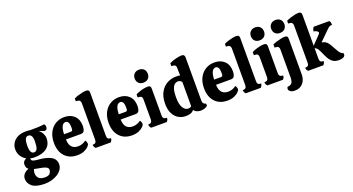

<svg xmlns="http://www.w3.org/2000/svg" viewBox="-59 -1598 4810 2618"><g transform="rotate(-20 2345.5 -289.0)"><path d="M245 -164Q212 -164 182 -171V-168Q182 -143 201.5 -133Q221 -123 270 -119Q397 -110 461.5 -73Q526 -36 526 38Q526 77 504 111Q482 145 443.5 170Q405 195 356 209Q307 223 254 223Q130 223 73.5 178.5Q17 134 17 67Q17 30 41.5 0Q66 -30 112 -46Q90 -62 84.5 -82Q79 -102 79 -126Q79 -142 92 -161Q105 -180 132 -190Q85 -215 58.5 -259Q32 -303 32 -354Q32 -405 57 -446.5Q82 -488 131 -513Q180 -538 253 -538H254Q263 -538 281.5 -537Q300 -536 316 -533Q385 -533 421.5 -534.5Q458 -536 477 -538Q496 -540 514 -543Q525 -543 530 -528.5Q535 -514 535 -501Q535 -482 526 -469Q517 -456 496 -456Q487 -456 463 -466Q439 -476 417 -484Q451 -457 468.5 -422Q486 -387 486 -356Q486 -262 422 -213Q358 -164 245 -164ZM262 -230Q295 -230 308.5 -265Q322 -300 322 -368Q322 -424 306.5 -448Q291 -472 262 -472Q229 -472 216 -437.5Q203 -403 203 -343Q203 -288 217 -259Q231 -230 262 -230ZM168 41Q168 83 194 112Q220 141 287 141Q337 141 357 117Q377 93 377 64Q377 41 356.5 28Q336 15 302 7Q268 -1 226 -8Q201 -12 181 -17Q174 -4 171 11.5Q168 27 168 41Z M803 9Q691 9 624.5 -62Q558 -133 558 -260Q558 -347 591 -410.5Q624 -474 680.5 -508Q737 -542 809 -542Q899 -542 953.5 -489.5Q1008 -437 1008 -342Q1008 -304 995.5 -275.5Q983 -247 944 -247H728Q731 -168 764.5 -135Q798 -102 852 -102Q886 -102 915 -112.5Q944 -123 969 -142Q978 -134 983.5 -117.5Q989 -101 989 -90Q989 -74 966.5 -50.5Q944 -27 902.5 -9Q861 9 803 9ZM728 -323H829Q846 -323 850.5 -336Q855 -349 855 -368Q855 -432 839.5 -452.5Q824 -473 803 -473Q786 -473 769 -460Q752 -447 741 -414.5Q730 -382 728 -323Z M1069 0Q1058 -12 1052 -25Q1046 -38 1046 -54Q1075 -54 1088 -66.5Q1101 -79 1101 -109V-640Q1101 -663 1088 -676.5Q1075 -690 1033 -690V-730Q1058 -744 1091.5 -754.5Q1125 -765 1158 -771.5Q1191 -778 1213 -778Q1236 -778 1246.5 -768Q1257 -758 1257 -733V-109Q1257 -78 1269.5 -66Q1282 -54 1312 -54Q1312 -38 1305.5 -25Q1299 -12 1288 0Z M1597 9Q1485 9 1418.5 -62Q1352 -133 1352 -260Q1352 -347 1385 -410.5Q1418 -474 1474.5 -508Q1531 -542 1603 -542Q1693 -542 1747.5 -489.5Q1802 -437 1802 -342Q1802 -304 1789.5 -275.5Q1777 -247 1738 -247H1522Q1525 -168 1558.5 -135Q1592 -102 1646 -102Q1680 -102 1709 -112.5Q1738 -123 1763 -142Q1772 -134 1777.5 -117.5Q1783 -101 1783 -90Q1783 -74 1760.5 -50.5Q1738 -27 1696.5 -9Q1655 9 1597 9ZM1522 -323H1623Q1640 -323 1644.5 -336Q1649 -349 1649 -368Q1649 -432 1633.5 -452.5Q1618 -473 1597 -473Q1580 -473 1563 -460Q1546 -447 1535 -414.5Q1524 -382 1522 -323Z M1987 -613Q1944 -613 1918.5 -638.5Q1893 -664 1893 -707Q1893 -749 1919.5 -775Q1946 -801 1989 -801Q2033 -801 2058.5 -775Q2084 -749 2084 -707Q2084 -664 2057.5 -638.5Q2031 -613 1987 -613ZM1875 0Q1864 -11 1858 -24Q1852 -37 1852 -54Q1881 -54 1895 -66.5Q1909 -79 1909 -109V-399Q1909 -425 1896.5 -438Q1884 -451 1843 -451V-495Q1858 -504 1889 -515.5Q1920 -527 1956.5 -535Q1993 -543 2022 -543Q2045 -543 2055 -532.5Q2065 -522 2065 -497V-108Q2065 -78 2080 -66Q2095 -54 2124 -54Q2124 -37 2118 -24Q2112 -11 2101 0Z M2372 13Q2318 13 2270.5 -14.5Q2223 -42 2194 -98Q2165 -154 2165 -239Q2165 -340 2202.5 -407Q2240 -474 2300.5 -507Q2361 -540 2430 -540Q2443 -540 2459 -539Q2475 -538 2491 -536L2488 -596V-646Q2488 -669 2475 -682Q2462 -695 2421 -695V-736Q2446 -750 2480 -761Q2514 -772 2547 -778.5Q2580 -785 2600 -785Q2623 -785 2633.5 -774.5Q2644 -764 2644 -739V-111Q2644 -62 2692 -53L2693 -25Q2679 -6 2650 3.5Q2621 13 2591 13Q2565 13 2536 1.5Q2507 -10 2495 -34Q2474 -6 2443.5 3.5Q2413 13 2372 13ZM2441 -72Q2472 -72 2488 -90V-440Q2467 -469 2432 -469Q2405 -469 2383 -450.5Q2361 -432 2348 -389.5Q2335 -347 2335 -274Q2335 -171 2365.5 -121.5Q2396 -72 2441 -72Z M2981 9Q2869 9 2802.5 -62Q2736 -133 2736 -260Q2736 -347 2769 -410.5Q2802 -474 2858.5 -508Q2915 -542 2987 -542Q3077 -542 3131.5 -489.5Q3186 -437 3186 -342Q3186 -304 3173.5 -275.5Q3161 -247 3122 -247H2906Q2909 -168 2942.5 -135Q2976 -102 3030 -102Q3064 -102 3093 -112.5Q3122 -123 3147 -142Q3156 -134 3161.5 -117.5Q3167 -101 3167 -90Q3167 -74 3144.5 -50.5Q3122 -27 3080.5 -9Q3039 9 2981 9ZM2906 -323H3007Q3024 -323 3028.5 -336Q3033 -349 3033 -368Q3033 -432 3017.5 -452.5Q3002 -473 2981 -473Q2964 -473 2947 -460Q2930 -447 2919 -414.5Q2908 -382 2906 -323Z M3247 0Q3236 -12 3230 -25Q3224 -38 3224 -54Q3253 -54 3266 -66.5Q3279 -79 3279 -109V-640Q3279 -663 3266 -676.5Q3253 -690 3211 -690V-730Q3236 -744 3269.5 -754.5Q3303 -765 3336 -771.5Q3369 -778 3391 -778Q3414 -778 3424.5 -768Q3435 -758 3435 -733V-109Q3435 -78 3447.5 -66Q3460 -54 3490 -54Q3490 -38 3483.5 -25Q3477 -12 3466 0Z M3673 -613Q3630 -613 3604.5 -638.5Q3579 -664 3579 -707Q3579 -749 3605.5 -775Q3632 -801 3675 -801Q3719 -801 3744.5 -775Q3770 -749 3770 -707Q3770 -664 3743.5 -638.5Q3717 -613 3673 -613ZM3561 0Q3550 -11 3544 -24Q3538 -37 3538 -54Q3567 -54 3581 -66.5Q3595 -79 3595 -109V-399Q3595 -425 3582.5 -438Q3570 -451 3529 -451V-495Q3544 -504 3575 -515.5Q3606 -527 3642.5 -535Q3679 -543 3708 -543Q3731 -543 3741 -532.5Q3751 -522 3751 -497V-108Q3751 -78 3766 -66Q3781 -54 3810 -54Q3810 -37 3804 -24Q3798 -11 3787 0Z M3968 -613Q3925 -613 3899.5 -638.5Q3874 -664 3874 -707Q3874 -749 3900.5 -775Q3927 -801 3970 -801Q4014 -801 4039.5 -775Q4065 -749 4065 -707Q4065 -664 4038.5 -638.5Q4012 -613 3968 -613ZM3893 195Q3847 195 3825.5 177.5Q3804 160 3804 141Q3804 134 3807 125Q3810 116 3813 112Q3852 112 3874 88.5Q3896 65 3896 3V-402Q3896 -425 3883.5 -438Q3871 -451 3830 -451V-496Q3855 -509 3889 -519.5Q3923 -530 3956 -536.5Q3989 -543 4010 -543Q4034 -543 4043.5 -533Q4053 -523 4053 -498V10Q4053 73 4031 114Q4009 155 3973 175Q3937 195 3893 195Z M4599 10Q4544 10 4511 -13.5Q4478 -37 4457.5 -73Q4437 -109 4421 -146Q4405 -184 4387 -215Q4369 -246 4340 -257V-104Q4340 -75 4352.5 -62.5Q4365 -50 4396 -50Q4396 -34 4389.5 -21Q4383 -8 4372 3H4152Q4128 -18 4128 -50Q4158 -50 4170.5 -62.5Q4183 -75 4183 -104V-646Q4183 -669 4170 -682.5Q4157 -696 4116 -696V-736Q4141 -749 4174.5 -760Q4208 -771 4241 -778Q4274 -785 4295 -785Q4319 -785 4329.5 -774.5Q4340 -764 4340 -738V-293L4450 -407Q4456 -413 4462.5 -421.5Q4469 -430 4469 -437Q4469 -451 4447.5 -463Q4426 -475 4406 -475Q4406 -511 4429 -536H4654Q4666 -524 4669.5 -508Q4673 -492 4673 -475Q4646 -475 4632.5 -466.5Q4619 -458 4608 -448L4456 -298Q4493 -292 4518 -274Q4543 -256 4565 -217Q4596 -162 4613.5 -130.5Q4631 -99 4646.5 -83Q4662 -67 4688 -58L4689 -34Q4686 -13 4661 -1.5Q4636 10 4599 10Z"/></g></svg>

Font: Calistoga
Style: Regular
Weight: 400
Designer: Yvonne Schuttler, Eben Sorkin
Foundry: www.sorkintype.com
Version: Version 1.010; ttfautohint (v1.8.4.7-5d5b)